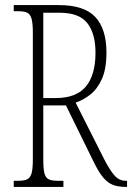

<svg xmlns="http://www.w3.org/2000/svg" viewBox="-20 -734 519 754"><path d="M34 0V-24H51Q75 -24 87 -30Q99 -36 104 -53.5Q109 -71 109 -108V-606Q109 -642 104 -660Q99 -678 87 -684Q75 -690 51 -690H34V-714H211Q311 -714 354.5 -667Q398 -620 398 -528Q398 -463 380 -423.5Q362 -384 334.5 -362.5Q307 -341 277 -331L389 -109Q411 -66 429.5 -45Q448 -24 474 -24H479V0H474Q444 0 423.5 -8Q403 -16 386 -36Q369 -56 351 -92L239 -320H150V-108Q150 -71 154.5 -53.5Q159 -36 171 -30Q183 -24 207 -24H229V0ZM199 -349Q280 -349 317.5 -394.5Q355 -440 355 -527Q355 -602 323 -643Q291 -684 214 -684H150V-349Z"/></svg>

Font: Noto Serif Ethiopic ExtraCondensed ExtraLight
Style: Regular
Weight: 200
Width: 2
Designer: Monotype Design Team
Foundry: Monotype Imaging Inc.
Version: Version 2.102; ttfautohint (v1.8.4.7-5d5b)